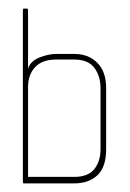

<svg xmlns="http://www.w3.org/2000/svg" viewBox="-20 -425 302 445"><path d="M152 0H35Q33 0 33 -4V-401Q33 -405 35 -405H43Q45 -405 45 -401V-266Q51 -284 72 -292Q93 -300 110 -300H152Q185 -300 205.5 -279.5Q226 -259 226 -221V-79Q226 -38 206 -19Q186 0 152 0ZM213 -220Q213 -249 198.5 -268Q184 -287 152 -287H110Q78 -287 61.5 -269.5Q45 -252 45 -223V-15H152Q184 -15 198.5 -33Q213 -51 213 -80Z"/></svg>

Font: Chathura Thin
Style: Regular
Weight: 250
Designer: Appaji Ambarisha Darbha
Foundry: Aditya Fonts
Version: Version 1.001 2016